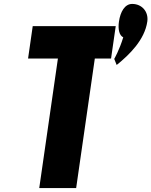

<svg xmlns="http://www.w3.org/2000/svg" viewBox="-20 -958 771 978"><path d="M653.3 -938C615.7 -938 593.1 -898 585.9 -848C580.1 -808 587.9 -777 607.8 -768C588.2 -703 561.9 -658 561.9 -658L574.3 -627C639 -679 716.9 -755 730.3 -848C737.6 -898 703.3 -938 653.3 -938ZM123 -660H275L179.9 0H367.9L463 -660H545.7L569.5 -825H146.7Z"/></svg>

Font: Blink
Style: Obl
Weight: 400
Designer: Mew Too
Foundry: Cannot Into Space Fonts
Version: Version 001.000